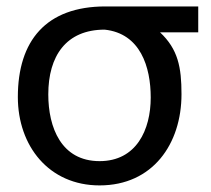

<svg xmlns="http://www.w3.org/2000/svg" viewBox="-20 -559 652 594"><path d="M288.1 14.6C452.6 14.6 541.5 -113.8 541.5 -267.6C541.5 -351.1 530.8 -406.7 475.1 -459H593.3V-539.1H306.2C122.6 -539.1 35.2 -433.1 35.2 -258.8C35.2 -107.4 131.3 14.6 288.1 14.6ZM288.1 -60.5C169.4 -60.5 129.4 -164.6 129.4 -267.1C129.4 -385.7 184.6 -467.3 303.7 -467.3C414.6 -455.6 446.3 -351.6 446.3 -257.3C446.3 -157.2 401.9 -60.5 288.1 -60.5Z"/></svg>

Font: Winston
Style: Regular
Weight: 400
Designer: Vernon Adams, Kim Jin-seong, David Berlow, Cristiano Sobral
Foundry: The Winston Project Authors
Version: Version 3.004